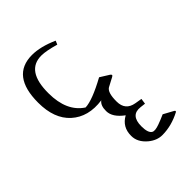

<svg xmlns="http://www.w3.org/2000/svg" viewBox="-71 -518 999 999"><g transform="rotate(45 428.5 -18.0)"><path d="M443.8 -98.1Q458.5 -73.2 524.4 -73.7Q588.9 -73.7 599.6 -136.7L606 -174.8L636.7 -170.4L633.3 -141.6Q625 -73.7 706.5 -73.7Q756.3 -73.7 767.6 -94.2Q774.9 -107.9 762.7 -142.1Q752.9 -169.4 740.7 -196.3L770 -250Q776.4 -261.2 781.7 -252.4Q815.9 -187 816.4 -120.1Q816.9 -80.1 787.1 -43.9Q750.5 -0.5 704.1 -1Q639.2 -0.5 608.4 -56.6Q566.9 0 521 0Q479.5 0.5 463.4 -22Q478.5 86.4 417.5 153.8Q357.9 219.2 240.2 219.2Q42 219.2 41.5 66.4Q41.5 4.4 76.2 -73.7L96.7 -64.9Q78.6 -2 78.1 32.7Q77.1 147.5 244.1 146.5Q377.4 146 432.1 62Q430.2 10.3 370.6 -98.6L401.4 -147.9Q410.2 -161.6 417.5 -147.9Q431.6 -120.1 443.8 -98.1Z"/></g></svg>

Font: Parastoo Print
Style: Print
Weight: 400
Foundry: Saber Rastikerdar (saber.rastikerdar@gmail.com)
Version: Version 1.0.0-alpha5